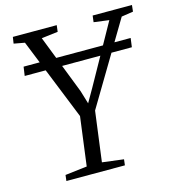

<svg xmlns="http://www.w3.org/2000/svg" viewBox="-110 -837 858 932"><g transform="rotate(-15 319.0 -371.5)"><path d="M109 0 112.5 -29.5 222.5 -42.5 254.5 -287.5 88.5 -700.5 34 -710.5 39 -743H259.5L255.5 -710.5L173 -700.5L288.5 -403.5L308.5 -337L347 -404L512.5 -700.5L436 -710.5L440 -743H637.5L634 -710.5L575 -701.5L332 -294.5L299 -43L406.5 -29.5L403 0ZM590 -590 584 -545H45.5L52 -590Z"/></g></svg>

Font: Merriweather 60pt Light
Style: Italic
Weight: 300
Italic angle: -7.8°
Version: Version 2.101